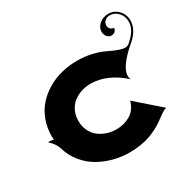

<svg xmlns="http://www.w3.org/2000/svg" viewBox="-140 -761 920 914"><g transform="rotate(-30 320.0 -303.5)"><path d="M9.8 -229.5Q28.1 -229.5 39.8 -225.1Q39.1 -234.4 39.1 -244.1Q39.1 -291.7 54.6 -332.8Q70.1 -373.8 96.9 -403.4Q123.8 -433.1 159.7 -454.2Q195.6 -475.3 236.9 -485.7Q278.3 -496.1 322.3 -496.1Q405 -496.1 475.1 -461.4Q528.6 -435.1 553 -435.1Q565.9 -435.1 575.2 -442.4Q601.1 -464.4 615.5 -486.8Q629.9 -509.3 629.9 -535.2Q629.9 -564.2 611 -584.8Q592 -605.5 565.4 -605.5Q549.8 -605.5 538.7 -595.5Q527.6 -585.4 527.6 -571.3Q527.6 -559.8 535.4 -551.9Q543.2 -543.9 554.4 -543.9Q554.4 -533 546.1 -525.3Q537.8 -517.6 525.9 -517.6Q512.7 -517.6 503.1 -529.2Q493.4 -540.8 493.4 -556.4Q493.4 -580.8 514 -598Q534.7 -615.2 563.7 -615.2Q595.2 -615.2 617.4 -591.8Q639.6 -568.4 639.6 -535.2Q639.6 -481.7 582 -435.5Q496.1 -360.1 496.1 -313Q496.1 -302.2 500.5 -292.2Q414.8 -369.1 323.2 -369.1Q296.6 -369.1 272.3 -361.1Q248 -353 228.5 -337.9Q209 -322.8 197.3 -298.5Q185.5 -274.2 185.5 -244.1Q185.5 -214.1 197.3 -189.8Q209 -165.5 228.5 -150.4Q248 -135.3 272.3 -127.2Q296.6 -119.1 323.2 -119.1Q344.5 -119.1 363.6 -124Q382.8 -128.9 399.8 -138.9Q416.7 -148.9 429.2 -165.9Q441.7 -182.9 447.3 -205.1L579.1 -89.8Q571.3 -88.6 561 -82.6Q550.8 -76.7 539.2 -68Q527.6 -59.3 513.1 -49.1Q498.5 -38.8 479.5 -28.8Q460.4 -18.8 438.5 -10.6Q416.5 -2.4 386.8 2.7Q357.2 7.8 324.2 7.8Q278.3 7.8 235.1 -3.7Q191.9 -15.1 154.9 -36.7Q117.9 -58.3 90 -92.8Q62 -127.2 49.3 -170.2Q44.4 -186.8 34.8 -200.6Q25.1 -214.4 9.8 -229.5Z"/></g></svg>

Font: Agreloy
Style: Medium
Weight: 400
Designer: gluk
Foundry: gluk
Version: Version 0.27